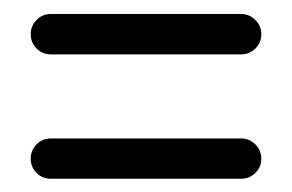

<svg xmlns="http://www.w3.org/2000/svg" viewBox="-20 -400 426 280"><path d="M361.1 -168.5Q361.1 -156.3 352.4 -147.8Q343.7 -139.3 331.5 -139.3H54.1Q41.9 -139.3 33.3 -147.8Q24.8 -156.3 24.8 -168.5Q24.8 -180.7 33.3 -189.4Q41.9 -198.1 54.1 -198.1H331.5Q343.7 -198.1 352.4 -189.4Q361.1 -180.7 361.1 -168.5ZM361.1 -350Q361.1 -337.8 352.4 -329.3Q343.7 -320.7 331.5 -320.7H54.1Q41.9 -320.7 33.3 -329.3Q24.8 -337.8 24.8 -350Q24.8 -362.2 33.3 -370.9Q41.9 -379.6 54.1 -379.6H331.5Q343.7 -379.6 352.4 -370.9Q361.1 -362.2 361.1 -350Z"/></svg>

Font: 26F Galaxy Hebrew Medium
Style: Regular
Weight: 500
Designer: C₂₉H₂₅N₃O₅
Version: Version 1.000